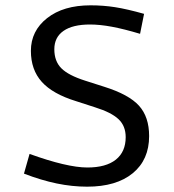

<svg xmlns="http://www.w3.org/2000/svg" viewBox="-20 -688 654 721"><path d="M308 -59Q378 -59 415 -88.5Q452 -118 452 -173Q452 -215 425 -240.5Q398 -266 337 -285L266 -308Q178 -335 137 -380.5Q96 -426 96 -497Q96 -572 157 -620Q218 -668 320 -668Q368 -668 412.5 -661Q457 -654 521 -636L506 -561Q446 -579 400.5 -587.5Q355 -596 318 -596Q253 -596 218.5 -572Q184 -548 184 -503Q184 -458 210.5 -431.5Q237 -405 300 -385L372 -362Q464 -333 502 -291Q540 -249 540 -177Q540 -88 478.5 -37.5Q417 13 307 13Q251 13 193 1Q135 -11 70 -36L91 -110Q160 -85 215 -72Q270 -59 308 -59Z"/></svg>

Font: Intel One Mono
Style: Regular
Weight: 400
Monospace: yes
Designer: Fred Shallcrass
Foundry: Frere-Jones Type LLC
Version: Version 1.400;hotconv 1.1.0;makeotfexe 2.6.0;FJTRelease1.4